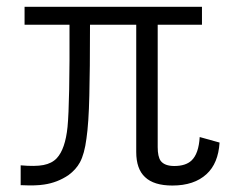

<svg xmlns="http://www.w3.org/2000/svg" viewBox="-20 -539 728 576"><path d="M585.9 -518.6H53.7V-464.8H188.5Q189.5 -230.5 182.6 -158.2Q175.8 -91.8 150.4 -64.5Q135.7 -48.8 110.4 -43.9Q85.9 -39.1 42 -43V16.6H45.9Q87.9 18.6 112.3 14.6Q152.3 8.8 185.5 -13.7Q208 -30.3 219.7 -51.8Q233.4 -77.1 239.3 -123Q246.1 -168.9 248 -252Q250 -326.2 250 -464.8H388.7V-83Q388.7 -32.2 415 -7.8Q441.4 17.6 497.1 17.6Q562.5 17.6 599.6 -16.6Q634.8 -48.8 638.7 -111.3L579.1 -127.9Q576.2 -78.1 554.7 -57.6Q537.1 -41 502.9 -41Q473.6 -41 461.9 -56.6Q453.1 -69.3 453.1 -97.7V-464.8H585.9Z"/></svg>

Font: Dotum
Style: Regular
Weight: 400
Version: Version 2.21